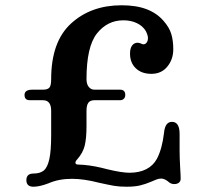

<svg xmlns="http://www.w3.org/2000/svg" viewBox="-20 -698 778 728"><path d="M80 -15Q80 -40 107 -40Q132 -40 146 -51.5Q160 -63 167 -94.5Q174 -126 174 -186V-278Q174 -318 143 -318H93Q73 -318 73 -338Q73 -358 103 -358H143Q161 -358 167.5 -366Q174 -374 174 -398Q174 -540 249.5 -609Q325 -678 441 -678Q497 -678 536 -663Q575 -648 600 -619Q622 -594 629.5 -569Q637 -544 637 -511Q637 -473 614.5 -445.5Q592 -418 554 -418Q517 -418 495 -439Q473 -460 473 -495Q473 -515 481 -525.5Q489 -536 502 -536Q509 -536 519 -531Q521 -530 524 -530Q531 -530 536 -536.5Q541 -543 541 -554Q541 -564 533 -580Q522 -599 499.5 -610Q477 -621 448 -621Q387 -621 347.5 -571Q308 -521 308 -398Q308 -379 316.5 -368.5Q325 -358 338 -358H435Q455 -358 455 -338Q455 -329 449.5 -323.5Q444 -318 435 -318H338Q322 -318 315 -308.5Q308 -299 308 -278V-219Q308 -175 301.5 -147Q295 -119 273 -94Q266 -87 266 -81Q266 -74 277 -74Q317 -73 364 -62L388 -56Q442 -43 471 -43Q508 -43 534.5 -56.5Q561 -70 575 -96Q595 -134 602 -195Q606 -236 632 -236Q661 -236 661 -190V-127Q661 -101 663 -65Q665 -35 665 -20Q665 -11 658.5 -5.5Q652 0 640 0Q627 0 616 -11Q602 -21 591 -21Q583 -21 573.5 -17.5Q564 -14 553 -9Q532 0 511.5 5Q491 10 460 10Q432 10 412 6.5Q392 3 356 -5Q298 -20 253 -20Q203 -20 164 -3Q130 10 107 10Q80 10 80 -15Z"/></svg>

Font: Raigarh Medium
Style: Regular
Weight: 500
Designer: jaikishan Patel
Foundry: MagicType
Version: Version 1.000